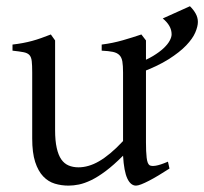

<svg xmlns="http://www.w3.org/2000/svg" viewBox="-20 -579 653 614"><path d="M522 -40Q503.9 -28.3 487.3 -18.3Q470.7 -8.3 456.5 -1Q442.4 6.3 431.6 10.5Q420.9 14.6 415 14.6Q397.9 14.6 387.2 -8.1Q376.5 -30.8 373.5 -81.1Q343.3 -50.8 318.1 -32Q293 -13.2 271.7 -2.9Q250.5 7.3 232.7 11Q214.8 14.6 199.2 14.6Q176.3 14.6 155.3 8.3Q134.3 2 118.2 -14.9Q102.1 -31.7 92.5 -61Q83 -90.3 83 -136.2V-347.2Q83 -370.6 81.5 -383.5Q80.1 -396.5 74 -403.1Q67.9 -409.7 55.2 -412.1Q42.5 -414.6 20 -417V-436.5Q37.6 -438.5 53 -441.4Q68.4 -444.3 82.8 -448.2Q97.2 -452.1 111.8 -457.3Q126.5 -462.4 142.6 -468.8L156.2 -449.7V-163.1Q156.2 -128.9 161.4 -106Q166.5 -83 176 -69.3Q185.5 -55.7 199.5 -49.8Q213.4 -43.9 231 -43.9Q246.6 -43.9 262.9 -48.6Q279.3 -53.2 296.6 -63.2Q314 -73.2 333 -89.1Q352.1 -105 373.5 -127.9V-347.2Q373.5 -369.1 371.3 -382.3Q369.1 -395.5 361.8 -402.8Q354.5 -410.2 341.1 -413.1Q327.6 -416 305.2 -417V-436.5Q340.3 -440.9 372.6 -450.2Q404.8 -459.5 432.1 -468.8L446.8 -449.7V-124Q446.8 -93.8 449 -74.7Q451.2 -55.7 458 -50.8Q463.9 -46.9 478 -49.1Q492.2 -51.3 517.1 -62L522 -40ZM612.8 -508.8Q612.8 -494.6 604.5 -475.1Q596.2 -455.6 575.4 -433.8Q554.7 -412.1 519.3 -389.6Q483.9 -367.2 429.2 -346.7L420.4 -377Q449.2 -387.7 469.7 -400.1Q490.2 -412.6 503.4 -425Q516.6 -437.5 522.7 -449Q528.8 -460.4 528.8 -469.2Q528.8 -483.4 521.5 -496.1Q514.2 -508.8 500.5 -520L587.4 -559.1Q598.6 -548.3 605.7 -535.6Q612.8 -522.9 612.8 -508.8Z"/></svg>

Font: Gentium
Style: Regular
Weight: 400
Designer: J. Victor Gaultney
Version: Version 1.03; 2011; OFL 1.1 release